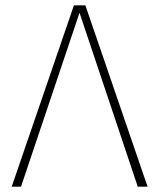

<svg xmlns="http://www.w3.org/2000/svg" viewBox="-20 -702 599 722"><path d="M301 -682 535 0H498L279 -654L59 0H24L258 -682Z"/></svg>

Font: Fira Sans UltraLight
Style: Regular
Weight: 200
Designer: Carrois Corporate & Edenspiekermann AG
Foundry: Carrois Corporate GbR & Edenspiekermann AG
Version: Version 4.106;PS 004.106;hotconv 1.0.70;makeotf.lib2.5.58329